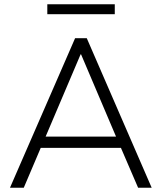

<svg xmlns="http://www.w3.org/2000/svg" viewBox="-20 -885 762 905"><path d="M27 0 334 -705H389L695 0H631L550 -188H172L92 0ZM360 -629 195 -241H527L362 -629ZM203 -818V-865H521V-818Z"/></svg>

Font: Nunito Sans Light
Style: Regular
Weight: 300
Designer: Vernon Adams
Foundry: Vernon Adams
Version: Version 3.101; ttfautohint (v1.8.4.7-5d5b);gftools[0.9.27]